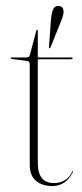

<svg xmlns="http://www.w3.org/2000/svg" viewBox="-20 -618 277 645"><path d="M72 -413 19 -420Q16 -421 16 -423Q16 -425 18 -425H68Q78.5 -425 80 -432L102 -515Q103.5 -518 105 -518Q107 -518 107 -516V-425H220Q224 -425 224 -422Q224 -419 216 -419H107V-71Q107 -3 161 -3Q204.5 -3 223 -42Q224 -43.5 225 -43Q226 -42.5 225 -40Q201 7 156 7Q122 7 101 -10.5Q80 -28 80 -64V-403Q80 -411.5 72 -413ZM151 -549.5Q153 -573.5 158 -585.8Q163 -598 176 -598Q193.5 -598 193.5 -578.5Q193.5 -572 191 -563.5Q188.5 -555 184.5 -545.5L149.5 -458.5Q148 -455 146 -455.5Q144.5 -456 144.5 -460.5Z"/></svg>

Font: Fraunces 144pt Thin
Style: Regular
Weight: 100
Version: Version 1.000;[f99f86859]